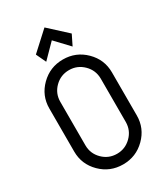

<svg xmlns="http://www.w3.org/2000/svg" viewBox="-230 -1066 1023 1170"><g transform="rotate(-30 281.0 -481.5)"><path d="M281.7 -962.9 407.2 -847.7 372.1 -776.4 281.2 -872.6 186.5 -776.4 153.8 -845.7ZM501 -520.5Q501 -520.5 501 -217.3Q501 -127.4 436.5 -63.7Q372.1 0 280.8 0Q189 0 125 -63.5Q60.5 -127.4 60.5 -217.3V-520.5Q60.5 -610.4 125 -674.1Q189.5 -737.8 280.8 -737.8Q372.1 -737.8 436.5 -674.1Q501 -610.4 501 -520.5ZM138.7 -522V-215.8Q138.7 -157.7 180.2 -116.2Q221.7 -74.7 280.8 -74.7Q338.9 -74.7 380.9 -116.2Q422.4 -157.2 422.9 -215.8V-522Q422.4 -580.6 380.9 -621.6Q338.9 -663.1 280.8 -663.1Q221.7 -663.1 180.2 -621.8Q138.7 -580.6 138.7 -522Z"/></g></svg>

Font: NovaMono
Style: Regular
Weight: 400
Monospace: yes
Version: Version 1.2